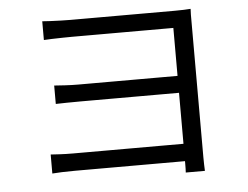

<svg xmlns="http://www.w3.org/2000/svg" viewBox="-51 -766 1103 855"><g transform="rotate(-5 500.0 -338.5)"><path d="M167.5 -701.6Q179.1 -700.6 202.8 -699.4Q226.4 -698.2 251.8 -697.5Q277.2 -696.8 292.8 -696.8Q310 -696.8 344.2 -696.8Q378.3 -696.8 422.2 -696.8Q466.2 -696.8 514.5 -696.8Q562.8 -696.8 609.7 -696.8Q656.6 -696.8 695.7 -696.8Q734.7 -696.8 760.1 -696.8Q781.3 -696.8 799.7 -697.5Q818.2 -698.2 830.5 -699.2Q829.5 -689.2 829.5 -673.8Q829.5 -658.5 829.5 -639.1Q829.5 -628.6 829.5 -587.4Q829.5 -546.2 829.5 -486.9Q829.5 -427.7 829.5 -360.5Q829.5 -293.3 829.5 -228.7Q829.5 -164 829.5 -113Q829.5 -62 829.5 -35.3Q829.5 -19.3 830 -3.6Q830.5 12.1 831.1 25.1H745.5Q746.1 17.4 746.3 7.1Q746.5 -3.2 746.5 -15.5Q746.5 -27.8 746.5 -40.4Q746.5 -73.2 746.5 -125.8Q746.5 -178.3 746.5 -240.6Q746.5 -302.9 746.5 -365.8Q746.5 -428.7 746.5 -483.4Q746.5 -538.1 746.5 -575Q746.5 -612 746.5 -621.2Q736.5 -621.2 703.9 -621.2Q671.3 -621.2 626.1 -621.2Q581 -621.2 530.3 -621.2Q479.6 -621.2 431.8 -621.2Q384.1 -621.2 347 -621.2Q310 -621.2 292.8 -621.2Q277.2 -621.2 251.6 -620.7Q226 -620.2 202.4 -619.5Q178.8 -618.8 167.5 -617.8ZM195.5 -411.9Q214.8 -410.5 244.2 -408.7Q273.7 -406.9 304.6 -406.9Q321.2 -406.9 360.3 -406.9Q399.5 -406.9 451.2 -406.9Q502.9 -406.9 557.8 -406.9Q612.8 -406.9 662.5 -406.9Q712.2 -406.9 746.4 -406.9Q780.5 -406.9 789.1 -406.9V-331.2Q780.5 -331.2 746.2 -331.2Q711.8 -331.2 662.6 -331.2Q613.4 -331.2 558.1 -331.2Q502.9 -331.2 451.5 -331.2Q400.1 -331.2 361.2 -331.2Q322.4 -331.2 305.8 -331.2Q274.3 -331.2 244.3 -330.7Q214.3 -330.2 195.5 -329.6ZM153.2 -107.3Q168 -106.3 194.6 -104.8Q221.2 -103.3 253.4 -103.3Q270.9 -103.3 313.1 -103.3Q355.3 -103.3 411.2 -103.3Q467.1 -103.3 527.2 -103.3Q587.2 -103.3 642 -103.3Q696.9 -103.3 736.7 -103.3Q776.5 -103.3 790.1 -103.3V-25.7Q774.6 -25.7 734.3 -25.7Q694 -25.7 639.1 -25.7Q584.3 -25.7 524.9 -25.7Q465.4 -25.7 410.1 -25.7Q354.8 -25.7 313 -25.7Q271.1 -25.7 253.6 -25.7Q224.3 -25.7 196.4 -24.7Q168.4 -23.7 153.2 -22.3Z"/></g></svg>

Font: Noto Sans HK Thin
Style: Regular
Weight: 100
Designer: Ryoko NISHIZUKA 西塚涼子 (kana, bopomofo & ideographs); Paul D. Hunt (Latin, Greek & Cyrillic); Sandoll Communications 산돌커뮤니
Foundry: Adobe
Version: Version 2.004-H2;hotconv 1.0.118;makeotfexe 2.5.65603